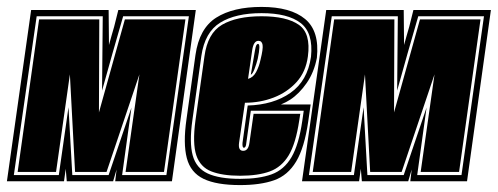

<svg xmlns="http://www.w3.org/2000/svg" viewBox="-46 -524 1439 555"><path d="M-26 0 44 -495H268L269 -394Q273 -408 276.5 -421Q280 -434 284 -447L296 -495H520L451 0H287L291 -34L281 0H147L144 -36L139 0ZM-6 -18H124L152 -214L163 -18H268L334 -213L307 -18H435L500 -477H310Q295 -426 279.5 -371Q264 -316 249 -262L251 -477H60ZM5 -27 67 -468H241L240 -199L315 -468H490L428 -27H317L357 -309L262 -27H171L156 -309L116 -27Z M648 11Q580 11 542.5 -7Q505 -25 494 -67Q483 -109 493 -179L519 -365Q530 -442 579 -473Q628 -504 710 -504Q794 -504 836 -469Q878 -434 870 -357Q862 -315 840.5 -284Q819 -253 793 -236Q787 -232 781 -229Q775 -226 766 -222H852L845 -173Q834 -97 810 -57Q786 -17 746.5 -3Q707 11 648 11ZM648 -7Q703 -7 739 -20Q775 -33 796.5 -69.5Q818 -106 828 -176L832 -204H679L666 -111Q665 -97 659 -97Q654 -97 655 -111L670 -219Q744 -221 793.5 -255.5Q843 -290 853 -360Q860 -429 823 -457.5Q786 -486 710 -486Q635 -486 590.5 -458.5Q546 -431 536 -362L510 -176Q501 -112 511 -75Q521 -38 554.5 -22.5Q588 -7 648 -7ZM648 -16Q597 -16 565 -28.5Q533 -41 521.5 -75Q510 -109 519 -176L545 -361Q554 -428 596 -452.5Q638 -477 710 -477Q782 -477 817.5 -452.5Q853 -428 844 -361Q838 -316 811 -286.5Q784 -257 745 -242Q706 -227 662 -227L645 -111Q642 -88 657 -88Q672 -88 675 -111L687 -195H822L819 -176Q809 -109 788.5 -75Q768 -41 734 -28.5Q700 -16 648 -16ZM671 -296Q686 -300 694.5 -316Q703 -332 707 -351Q715 -383 713 -394.5Q711 -406 701 -406Q687 -406 683 -379ZM679 -308 691 -378Q693 -390 695 -393.5Q697 -397 700 -397Q708 -397 699 -354Q695 -338 689.5 -324Q684 -310 679 -308Z M827 0 897 -495H1121L1122 -394Q1126 -408 1129.5 -421Q1133 -434 1137 -447L1149 -495H1373L1304 0H1140L1144 -34L1134 0H1000L997 -36L992 0ZM847 -18H977L1005 -214L1016 -18H1121L1187 -213L1160 -18H1288L1353 -477H1163Q1148 -426 1132.5 -371Q1117 -316 1102 -262L1104 -477H913ZM858 -27 920 -468H1094L1093 -199L1168 -468H1343L1281 -27H1170L1210 -309L1115 -27H1024L1009 -309L969 -27Z"/></svg>

Font: Alumni Sans Collegiate One
Style: Italic
Weight: 400
Italic angle: -8°
Designer: Robert E. Leuschke
Foundry: Robert E. Leuschke
Version: Version 1.100